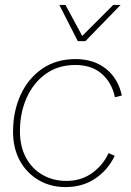

<svg xmlns="http://www.w3.org/2000/svg" viewBox="-20 -750 531 780"><path d="M246 10Q185 10 136.5 -18.5Q88 -47 60.5 -97.5Q33 -148 33 -215Q33 -297 63.5 -364Q94 -431 151 -470.5Q208 -510 287 -510Q361 -510 410.5 -470.5Q460 -431 475 -362L447 -355Q434 -415 393 -450.5Q352 -486 286 -486Q216 -486 165.5 -449.5Q115 -413 88 -352Q61 -291 61 -217Q61 -155 85.5 -109.5Q110 -64 153 -39.5Q196 -15 250 -15Q309 -15 353.5 -46.5Q398 -78 421 -128L446 -117Q419 -60 367.5 -25Q316 10 246 10ZM296 -583 221 -730H246L314 -604L440 -730H470L327 -583Z"/></svg>

Font: Prodigy Sans ExtraLight
Style: Italic
Weight: 200
Italic angle: -13°
Designer: Wei Huang
Foundry: Wei Huang
Version: Version 1.003; ttfautohint (v1.8.3)